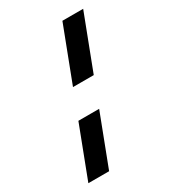

<svg xmlns="http://www.w3.org/2000/svg" viewBox="-200 -770 930 1041"><g transform="rotate(-30 265.0 -249.5)"><path d="M359.2 -326 489.2 -666H359.2L229.2 -326ZM170.8 167 293.1 -153H163.1L40.8 167Z"/></g></svg>

Font: Din Kursivschrift
Style: Breit
Weight: 400
Version: Version 1.089